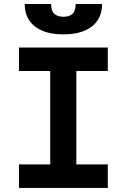

<svg xmlns="http://www.w3.org/2000/svg" viewBox="-20 -928 626 948"><path d="M228 0V-693.4H356.9V0ZM73.7 0V-116.2H512.2V0ZM73.7 -577.6V-693.4H512.2V-577.6ZM293 -758.3Q202.1 -758.3 152.1 -797.6Q102.1 -836.9 102.1 -908.2H232.4Q232.4 -873.5 248.5 -859.4Q264.6 -845.2 293.2 -845.2Q322 -845.2 337.7 -859.4Q353.5 -873.5 353.5 -908.2H483.9Q483.9 -836.9 433.9 -797.6Q383.8 -758.3 293 -758.3Z"/></svg>

Font: Cascadia Mono
Style: Regular
Weight: 400
Monospace: yes
Designer: Aaron Bell
Foundry: Saja Typeworks
Version: Version 2102.003